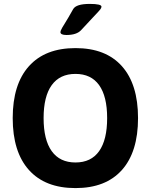

<svg xmlns="http://www.w3.org/2000/svg" viewBox="-20 -954 771 982"><path d="M487 -181Q528 -239 528 -350Q528 -461 487 -518.5Q446 -576 366 -576Q286 -576 244.5 -518.5Q203 -461 203 -350Q203 -239 244.5 -181Q286 -123 366 -123Q446 -123 487 -181ZM603.5 -615.5Q686 -523 686 -350Q686 -177 603.5 -84.5Q521 8 366 8Q211 8 128 -84.5Q45 -177 45 -350Q45 -523 128 -615.5Q211 -708 366 -708Q521 -708 603.5 -615.5ZM499 -920Q499 -914 493 -906Q487 -898 462 -872Q425 -833 395 -800Q372 -775 320 -775Q289 -775 289 -790Q289 -793 291 -798Q293 -803 298.5 -813Q304 -823 311 -833.5Q318 -844 330 -865Q342 -886 354 -907Q369 -934 439 -934Q499 -934 499 -920Z"/></svg>

Font: mmAsap
Style: Bold
Weight: 700
Designer: Pablo Cosgaya
Foundry: Omnibus-Type
Version: Version 1.001